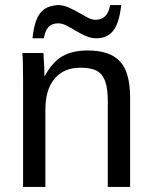

<svg xmlns="http://www.w3.org/2000/svg" viewBox="-20 -737 596 757"><path d="M405 0V-335Q405 -374 399.5 -399.5Q394 -425 381.5 -441Q369 -457 348 -463.5Q327 -470 296 -470Q232 -470 195.5 -427Q159 -384 159 -306V0H71V-416Q71 -508 68 -528H151Q152 -527 152 -515Q152 -509 152.5 -504Q153 -499 153.5 -490.5Q154 -482 154.5 -469.5Q155 -457 155 -438H157Q187 -493 226.5 -515.5Q266 -538 326 -538Q413 -538 453 -495Q493 -452 493 -352V0ZM360 -586Q339 -586 318.5 -595Q298 -604 279 -615.5Q260 -627 242.5 -636Q225 -645 210 -645Q184 -645 170.5 -629.5Q157 -614 153 -586H108Q112 -622 119.5 -646.5Q127 -671 139 -686Q151 -701 167.5 -708Q184 -715 208 -717Q229 -717 249.5 -708Q270 -699 289 -688Q308 -677 325 -668Q342 -659 356 -659Q405 -659 414 -717H458Q450 -645 426 -615.5Q402 -586 360 -586Z"/></svg>

Font: Libra Sans
Style: Regular
Weight: 400
Foundry: Context Ltd
Version: Version 1.000; ttfautohint (v1.3)